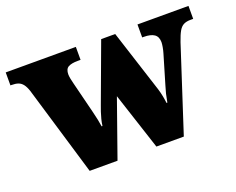

<svg xmlns="http://www.w3.org/2000/svg" viewBox="-97 -693 1043 849"><g transform="rotate(-20 424.0 -268.0)"><path d="M68 -422Q61 -443 52 -454.5Q43 -466 30.5 -470.5Q18 -475 -2 -475H-6V-536H324V-475H311Q281 -475 266 -466.5Q251 -458 251 -433Q251 -425 253.5 -412Q256 -399 259 -388L284 -288Q290 -264 295.5 -242Q301 -220 305 -201Q309 -182 311 -167H315Q317 -183 321 -198.5Q325 -214 330 -229Q335 -244 340 -257L441 -530H507L602 -235Q605 -226 607 -217Q609 -208 611 -199Q613 -190 614 -181.5Q615 -173 616 -166H620Q624 -189 628 -205.5Q632 -222 638 -241L678 -376Q682 -389 684.5 -403.5Q687 -418 687 -426Q687 -452 670.5 -463.5Q654 -475 621 -475H614V-536H854V-475H841Q822 -475 809 -468.5Q796 -462 786.5 -445.5Q777 -429 766 -397L637 0H508L420 -269L325 0H194Z"/></g></svg>

Font: Noto Serif Khmer Black
Style: Regular
Weight: 900
Version: Version 2.003